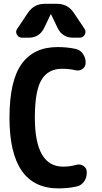

<svg xmlns="http://www.w3.org/2000/svg" viewBox="-20 -990 540 1019"><path d="M371.1 -922.9 428.7 -836.9Q438.5 -822.3 429.7 -806.2Q420.9 -790 403.3 -790H367.2Q311.5 -790 286.1 -840.8L251 -914.1Q251 -915 250 -915Q249 -915 249 -914.1L213.9 -840.8Q188.5 -790 132.8 -790H96.7Q79.1 -790 69.8 -806.2Q60.5 -822.3 71.3 -836.9L128.9 -922.9Q161.1 -969.7 216.8 -969.7H283.2Q338.9 -969.7 371.1 -922.9ZM385.7 -115.2Q405.3 -121.1 422.9 -109.4Q440.4 -97.7 440.4 -78.1V-72.3Q440.4 -45.9 425.3 -25.4Q410.2 -4.9 385.7 0Q341.8 9.8 290 9.8Q30.3 9.8 30.3 -365.2Q30.3 -560.5 94.7 -650.4Q159.2 -740.2 285.2 -740.2Q336.9 -740.2 380.9 -730.5Q405.3 -725.6 419.9 -704.6Q434.6 -683.6 434.6 -658.2V-657.2Q434.6 -635.7 418 -624Q401.4 -612.3 380.9 -617.2Q347.7 -625 309.6 -625Q235.4 -625 200.2 -566.4Q165 -507.8 165 -365.2Q165 -105.5 315.4 -105.5Q349.6 -105.5 385.7 -115.2Z"/></svg>

Font: Rounded Mgen+ 2m bold
Style: Bold
Weight: 700
Designer: [Source Han Sans]
Ryoko NISHIZUKA  (kana & ideographs); Paul D. Hunt (Latin, Greek & Cyrillic); Wenlong ZHANG  (bopomofo
Version: Version 1.059.20150602